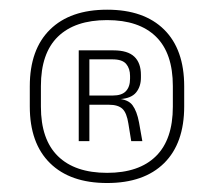

<svg xmlns="http://www.w3.org/2000/svg" viewBox="-20 -668 452 406"><path d="M206.5 -281Q128.5 -281 85.8 -323Q43 -365 43 -443V-485.5Q43 -563.5 85.8 -605.5Q128.5 -647.5 206.5 -647.5Q284.5 -647.5 327 -605.5Q369.5 -563.5 369.5 -485.5V-443Q369.5 -365 327 -323Q284.5 -281 206.5 -281ZM206.5 -302.5Q274 -302.5 309.8 -337.8Q345.5 -373 345.5 -442.5V-486Q345.5 -555.5 309.8 -590.5Q274 -625.5 206.5 -625.5Q138.5 -625.5 102.5 -590.5Q66.5 -555.5 66.5 -486V-442.5Q66.5 -373 102.5 -337.8Q138.5 -302.5 206.5 -302.5ZM257.5 -369.5 251.5 -406.5Q248 -429.5 238.8 -438Q229.5 -446.5 210.5 -446.5H162V-466H218.5Q237.5 -466 246.2 -475.2Q255 -484.5 255 -501.5V-507.5Q255 -523 246.8 -532.8Q238.5 -542.5 218 -542.5H161.5V-561.5H220Q250 -561.5 264 -548.2Q278 -535 278 -509.5V-504Q278 -485 267.8 -472.5Q257.5 -460 234 -458.5L232.5 -455.5L227 -459.5Q251 -458 260.2 -445.5Q269.5 -433 274 -409L281 -369.5ZM146.5 -369.5V-561.5H169V-459.5V-451.5V-369.5Z"/></svg>

Font: Anek Gujarati Medium ExtraLight
Style: Regular
Weight: 250
Version: Version 1.003